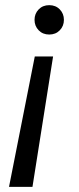

<svg xmlns="http://www.w3.org/2000/svg" viewBox="-20 -558 306 745"><path d="M186 -339 106 167H15L115 -339ZM171 -538Q196 -538 212 -521.5Q228 -505 228 -481Q228 -457 212 -440.5Q196 -424 171 -424Q146 -424 130 -440.5Q114 -457 114 -481Q114 -505 130 -521.5Q146 -538 171 -538Z"/></svg>

Font: DM Sans 9pt
Style: Italic
Weight: 400
Italic angle: -10°
Designer: Colophon Foundry, Jonny Pinhorn
Foundry: Colophon Foundry
Version: Version 4.004